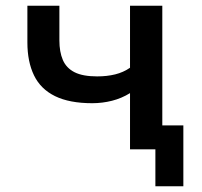

<svg xmlns="http://www.w3.org/2000/svg" viewBox="-20 -518 700 666"><path d="M519 128V0H432V-83H616V128ZM431 0V-195Q402 -177 368.5 -168.5Q335 -160 300 -160Q221 -160 171 -184.5Q121 -209 98 -256.5Q75 -304 75 -371V-498H186V-378Q186 -338 198 -310Q210 -282 238.5 -267.5Q267 -253 317 -253Q351 -253 379.5 -260Q408 -267 431 -283V-498H543V0Z"/></svg>

Font: Nunito Sans 7pt SemiBold
Style: Regular
Weight: 600
Designer: Vernon Adams
Foundry: Vernon Adams
Version: Version 3.101;gftools[0.9.27]